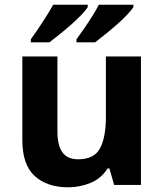

<svg xmlns="http://www.w3.org/2000/svg" viewBox="-20 -786 697 816"><path d="M579 -546V0H465L445 -70H437Q411 -28 365.5 -9Q320 10 269 10Q181 10 128 -37.5Q75 -85 75 -190V-546H224V-227Q224 -169 245 -139Q266 -109 312 -109Q380 -109 405 -155.5Q430 -202 430 -289V-546ZM547 -756Q539 -743 520 -723Q501 -703 476 -681Q451 -659 426.5 -639.5Q402 -620 384 -606H305V-619Q319 -638 337 -664Q355 -690 372 -717Q389 -744 400 -766H547ZM353 -756Q345 -743 326 -723Q307 -703 282 -681Q257 -659 232.5 -639.5Q208 -620 190 -606H111V-619Q125 -638 142.5 -664Q160 -690 177 -717Q194 -744 206 -766H353Z"/></svg>

Font: Noto Sans Nag Mundari
Style: Bold
Weight: 700
Version: Version 1.000